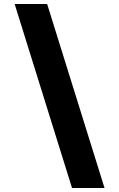

<svg xmlns="http://www.w3.org/2000/svg" viewBox="-20 -812 595 957"><path d="M53 -792H215L501 125H339Z"/></svg>

Font: Noto Sans Bengali UI Black
Style: Regular
Weight: 900
Designer: Jelle Bosma - Monotype Design Team
Foundry: Monotype Imaging Inc.
Version: Version 2.003; ttfautohint (v1.8.4.7-5d5b)